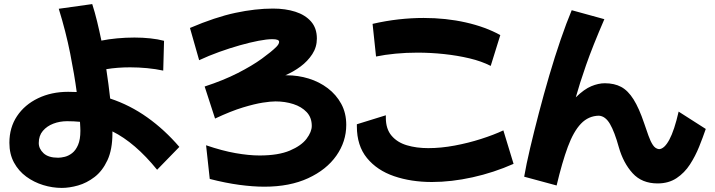

<svg xmlns="http://www.w3.org/2000/svg" viewBox="-20 -862 3505 941"><path d="M283 59Q237 59 191.5 45Q146 31 108.5 3.5Q71 -24 48.5 -65.5Q26 -107 26 -162Q26 -237 63.5 -293Q101 -349 166.5 -380.5Q232 -412 314 -412Q335 -412 356 -411Q345 -494 324 -600Q303 -706 268 -819L432 -842Q445 -802 456 -756.5Q467 -711 477 -663Q511 -670 553.5 -674Q596 -678 639 -678Q679 -678 716.5 -674Q754 -670 784 -662L780 -516Q743 -524 701 -528Q659 -532 618 -532Q555 -532 501 -523Q507 -485 511.5 -449Q516 -413 520 -379Q617 -347 702 -286.5Q787 -226 859 -142L750 -30Q642 -163 531 -218Q531 -214 531 -209Q531 -129 506.5 -76.5Q482 -24 443.5 5.5Q405 35 362.5 47Q320 59 283 59ZM170 -161Q170 -133 193.5 -111Q217 -89 265 -89Q279 -89 297.5 -93.5Q316 -98 333.5 -111.5Q351 -125 362.5 -151.5Q374 -178 374 -221Q374 -226 373.5 -237Q373 -248 372 -265Q342 -268 309 -268Q273 -268 241.5 -256Q210 -244 190 -220.5Q170 -197 170 -161Z M1276 53Q1220 53 1153 44Q1086 35 1008 15L990 -150Q1069 -123 1134.5 -111.5Q1200 -100 1252 -100Q1344 -100 1400.5 -124Q1457 -148 1482.5 -182Q1508 -216 1508 -245Q1508 -286 1483 -312.5Q1458 -339 1417.5 -352Q1377 -365 1330 -365Q1307 -365 1268 -359Q1229 -353 1171 -335.5Q1113 -318 1034 -281L983 -438Q1075 -468 1145.5 -504Q1216 -540 1263.5 -574.5Q1311 -609 1334 -632Q1348 -646 1348 -657Q1348 -670 1315 -670Q1288 -670 1246.5 -662Q1205 -654 1155.5 -640Q1106 -626 1054.5 -607.5Q1003 -589 956 -567L911 -725Q1035 -778 1133.5 -799Q1232 -820 1318 -820Q1379 -820 1427.5 -804.5Q1476 -789 1504.5 -756.5Q1533 -724 1533 -673Q1533 -631 1510.5 -596.5Q1488 -562 1453 -536Q1418 -510 1378 -493H1385Q1441 -493 1493 -477Q1545 -461 1586.5 -429.5Q1628 -398 1652.5 -353Q1677 -308 1677 -250Q1677 -168 1628.5 -99Q1580 -30 1490 11.5Q1400 53 1276 53Z M2385 -539Q2340 -562 2281 -576Q2222 -590 2156.5 -597Q2091 -604 2026 -604Q1971 -604 1918.5 -599Q1866 -594 1823 -585L1806 -745Q1871 -760 1933.5 -767Q1996 -774 2056 -774Q2166 -774 2263 -752Q2360 -730 2432 -690ZM2497 -59Q2400 -16 2296 7Q2192 30 2097 30Q1995 30 1911.5 1.5Q1828 -27 1778.5 -87.5Q1729 -148 1729 -243V-253L1871 -297V-285Q1871 -230 1899 -197Q1927 -164 1974 -150Q2021 -136 2079 -136Q2141 -136 2208 -148.5Q2275 -161 2337.5 -181Q2400 -201 2447 -223Z M2942 -768Q2884 -634 2852 -542Q2820 -450 2802 -385Q2843 -425 2878 -439.5Q2913 -454 2944 -454Q2991 -454 3024.5 -436Q3058 -418 3085 -375Q3112 -332 3137 -258Q3148 -226 3158 -197.5Q3168 -169 3180 -151Q3192 -133 3210 -131Q3236 -132 3260.5 -177.5Q3285 -223 3306 -315L3439 -230Q3425 -189 3406.5 -143Q3388 -97 3361.5 -56Q3335 -15 3296 11Q3257 37 3203 37Q3126 37 3080.5 -13Q3035 -63 3013 -140Q2992 -216 2969.5 -254.5Q2947 -293 2915 -295Q2864 -294 2827.5 -256Q2791 -218 2763 -142.5Q2735 -67 2708 47L2549 4Q2559 -55 2578 -135.5Q2597 -216 2621 -308Q2645 -400 2672 -492Q2699 -584 2727.5 -667Q2756 -750 2782 -812Z"/></svg>

Font: Mochiy Pop P One
Style: Regular
Weight: 400
Designer: FONTDASU
Foundry: FONTDASU / Google Inc. / Adobe
Version: Version 2.000